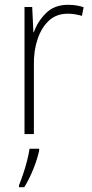

<svg xmlns="http://www.w3.org/2000/svg" viewBox="-20 -558 382 799"><path d="M263 -538Q299 -538 328 -528L321 -492Q307 -496 292.5 -498.5Q278 -501 262 -501Q215 -501 184 -472.5Q153 -444 136.5 -395.5Q120 -347 121 -288V0H82V-529H114L119 -424H121Q136 -468 171 -503Q206 -538 263 -538ZM143 69Q135 105 118.5 146Q102 187 81 221H59V213Q66 196 75.5 168.5Q85 141 92.5 111.5Q100 82 103 61H143Z"/></svg>

Font: Noto Sans Telugu SemiCondensed ExtraLight
Style: Regular
Weight: 200
Width: 4
Designer: Jelle Bosma - Monotype Design Team
Foundry: Monotype Imaging Inc.
Version: Version 2.005; ttfautohint (v1.8.4.7-5d5b)